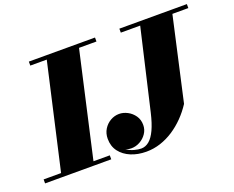

<svg xmlns="http://www.w3.org/2000/svg" viewBox="-167 -960 1461 1200"><g transform="rotate(-20 563.0 -360.0)"><path d="M65 0 235.5 -750H450L280.5 0ZM-45 0V-26.5H395V0ZM120 -723.5V-750H560V-723.5ZM619 30.5Q563 30.5 517.5 11.8Q472 -7 445 -42.2Q418 -77.5 418 -127.5Q418 -163.5 435.2 -191.2Q452.5 -219 479.8 -234.5Q507 -250 537.5 -250Q565 -250 592.5 -235.8Q620 -221.5 638.2 -195.5Q656.5 -169.5 656.5 -134Q656.5 -102.5 639.2 -77Q622 -51.5 594.8 -36.5Q567.5 -21.5 537.5 -21.5Q509 -21.5 481.8 -36.5Q454.5 -51.5 436.8 -75.8Q419 -100 419 -127.5H445Q445.5 -92.5 461 -68Q476.5 -43.5 500 -28.2Q523.5 -13 549.2 -6Q575 1 595 1Q623.5 1 647.8 -19Q672 -39 691.8 -81.2Q711.5 -123.5 727 -190L857 -750H1071L941 -170Q913 -126.5 877.2 -90Q841.5 -53.5 800.2 -26.5Q759 0.5 713.2 15.5Q667.5 30.5 619 30.5ZM722 -723.5V-750H1171V-723.5Z"/></g></svg>

Font: Bodoni Moda 9pt Black
Style: Italic
Weight: 900
Italic angle: -13°
Designer: Owen Earl
Foundry: indestructible type
Version: Version 2.004